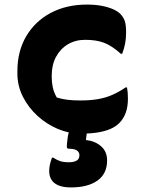

<svg xmlns="http://www.w3.org/2000/svg" viewBox="-20 -572 640 839"><path d="M360 -552Q396 -552 424.5 -546.5Q453 -541 473.5 -532Q494 -523 505 -512Q519 -498 525 -481Q531 -464 531 -431Q531 -405 527 -383Q523 -361 514 -337H508Q469 -372 435 -385Q401 -398 352 -398Q309 -398 276 -378Q243 -358 224.5 -323Q206 -288 206 -242V-234Q206 -213 210.5 -191Q215 -169 228 -146Q250 -139 274.5 -136Q299 -133 332 -133Q375 -133 409 -139Q443 -145 472 -158Q501 -171 529 -190H535Q537 -179 538 -168Q539 -157 539 -140Q539 -106 529.5 -79.5Q520 -53 501 -34Q486 -19 463.5 -9Q441 1 409 6.5Q377 12 331 12Q282 12 233 -8.5Q184 -29 144 -65.5Q104 -102 80 -149.5Q56 -197 56 -251V-261Q56 -348 94.5 -413.5Q133 -479 201.5 -515.5Q270 -552 360 -552ZM365 -34Q364 -30 362.5 -20.5Q361 -11 360 0Q359 11 358 20Q357 29 356 34V40Q395 44 421.5 67Q448 90 448 129Q448 187 406 217Q364 247 290 247Q255 247 234 237.5Q213 228 204 212Q195 196 195 176Q195 166 196.5 156Q198 146 201 136Q204 126 207 117H213Q228 127 242.5 132Q257 137 282 137Q302 137 314.5 130Q327 123 327 106Q327 93 316 85.5Q305 78 282 78Q277 78 274.5 76Q272 74 272 69Q272 64 273 52.5Q274 41 276 27.5Q278 14 282 1Q286 -12 291 -19Q294 -24 301 -27Q308 -30 322.5 -32Q337 -34 365 -34Z"/></svg>

Font: Recursive Monospace Casual ExtraBold
Style: Regular
Weight: 800
Version: Version 1.047